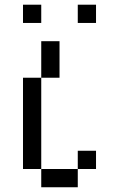

<svg xmlns="http://www.w3.org/2000/svg" viewBox="-20 -789 502 809"><path d="M76.9 -692.3V-769.2H153.8V-692.3ZM307.7 -692.3V-769.2H384.6V-692.3ZM307.7 -76.9V-153.8H384.6V-76.9ZM153.8 0V-76.9H307.7V0ZM76.9 -76.9V-461.5H153.8V-76.9ZM153.8 -461.5V-615.4H230.8V-461.5Z"/></svg>

Font: Mintsoda - Lime Green 13x16
Style: Regular
Weight: 400
Designer: Mintsoda-15
Version: Version 1.0